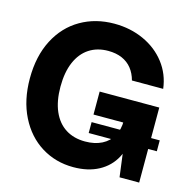

<svg xmlns="http://www.w3.org/2000/svg" viewBox="-109 -845 958 964"><g transform="rotate(15 370.0 -363.5)"><path d="M29.3 -363.3Q29.3 -479.5 73.3 -564.4Q117.3 -649.2 194.5 -693.8Q271.7 -738.5 369.3 -738.5Q452.6 -738.5 522.4 -706.7Q592.2 -674.9 636.3 -617.6Q680.5 -560.3 689.6 -485.7H527.1Q517.8 -520.9 497.6 -546.3Q477.4 -571.7 446.4 -585.2Q415.3 -598.6 374.5 -598.6Q317.8 -598.6 275.9 -571.4Q234.1 -544.1 211.3 -491.4Q188.5 -438.6 188.5 -363.3Q188.5 -288.5 211.5 -235.7Q234.6 -182.9 277.2 -155.9Q319.9 -128.9 378.4 -128.9Q428.9 -128.9 465.3 -147.4Q501.8 -165.9 520.9 -200.2Q540 -234.5 540 -280.4H598.4V-226.9Q598.4 -155.5 569.7 -101.9Q541 -48.3 486 -18.7Q431 10.9 354.6 10.9Q262.6 10.9 188.5 -35Q114.5 -81 71.9 -165.9Q29.3 -250.8 29.3 -363.3ZM570.7 -171.3V-270.6H385V-390H694.9V0H592.9ZM385.7 -231.4H739.8V-174.8H385.7Z"/></g></svg>

Font: Intratopia Thin
Style: Regular
Weight: 100
Designer: Rasmus Andersson
Foundry: rsms
Version: Version 3.000;Glyphs 3.2.3 (3260)